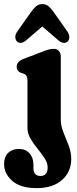

<svg xmlns="http://www.w3.org/2000/svg" viewBox="-66 -718 386 965"><path d="M239.5 -115Q239.5 -85.5 252.8 -53Q266 -20.5 279 13.2Q292 47 292 80.5Q292 146.5 245.2 187Q198.5 227.5 118.5 227.5Q36.5 227.5 -4.5 191Q-45.5 154.5 -45.5 107Q-45.5 70 -25 50.2Q-4.5 30.5 29 30.5Q62.5 30.5 82.2 52.5Q102 74.5 102 110V126.5Q102 166.5 137.5 166.5Q173.5 166 173.5 124Q173.5 101 158.2 77.5Q143 54 122.8 29.5Q102.5 5 87.2 -21.2Q72 -47.5 72 -75.5V-309.5Q72 -329.5 67 -336.8Q62 -344 53 -348L40 -351.5Q29.5 -356 23.8 -363.5Q18 -371 18 -383Q18 -408.5 51 -421.5L141.5 -456Q162.5 -464.5 176.2 -468.5Q190 -472.5 205 -472.5Q220.5 -472.5 230 -461.5Q239.5 -450.5 239.5 -434ZM64.5 -514.5Q50.6 -503 38.5 -502.5Q26.3 -502 18.1 -511Q11.6 -518 10.9 -531.2Q10.3 -544.5 21.1 -560L88.4 -655.5Q102.3 -675 115.1 -686.2Q127.9 -697.5 146.5 -697.5Q165.6 -697.5 178.4 -686.2Q191.2 -675 205.1 -655.5L272.3 -560Q282.8 -544.5 282.3 -531.2Q281.9 -518 275.4 -511Q267.1 -502 254.8 -502.5Q242.4 -503 228.5 -514.5L146.5 -585Z"/></svg>

Font: Fraunces 72pt SuperSoft
Style: Bold
Weight: 700
Version: Version 1.000;[0bf87f6ff]